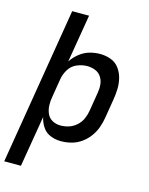

<svg xmlns="http://www.w3.org/2000/svg" viewBox="-151 -820 863 1110"><g transform="rotate(15 280.5 -265.0)"><path d="M-15 205H85L136 -100Q143 -69 160.5 -42.5Q178 -16 208 -4Q238 8 271 8Q302 8 333 0Q364 -8 391 -27Q418 -46 438 -73Q458 -100 468.5 -130Q479 -160 484 -190L502 -300Q508 -334 509 -367.5Q510 -401 502 -432.5Q494 -464 475 -489.5Q456 -515 425.5 -526.5Q395 -538 361 -538Q329 -538 297.5 -529Q266 -520 238.5 -498Q211 -476 193 -448L241 -735H140ZM245 -79Q219 -79 196.5 -91Q174 -103 164 -126Q154 -149 153 -175Q152 -201 157 -227L175 -337Q180 -368 197.5 -396.5Q215 -425 245.5 -438Q276 -451 307 -451Q307 -451 307 -451Q307 -451 307 -451Q333 -451 356 -441.5Q379 -432 392 -411.5Q405 -391 407 -365.5Q409 -340 404 -314L386 -204Q382 -180 371.5 -156Q361 -132 340.5 -113.5Q320 -95 295 -87Q270 -79 245 -79Z"/></g></svg>

Font: Iosevka Sparkle Medium Oblique
Style: Regular
Weight: 500
Italic angle: -9°
Designer: Belleve Invis
Foundry: Belleve Invis
Version: Version 4.5.0; ttfautohint (v1.8.3)